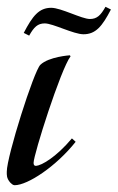

<svg xmlns="http://www.w3.org/2000/svg" viewBox="-70 -539 347 566"><path d="M136 -376C136 -376 74 -372 49 -348C30 -330 -50 -78 -50 -33C-50 -23 -51 -14 -40 -1C-37 2 -32 7 -27 7C12 7 96 -49 153 -121L142 -131C95 -75 52 -51 36 -50C31 -50 29 -53 29 -59C29 -83 109 -335 138 -373C138 -373 136 -376 136 -376ZM257 -511 241 -519C227 -494 216 -483 195 -483C171 -483 110 -516 81 -516C45 -516 26 -492 0 -442L16 -434C30 -459 41 -470 62 -470C86 -470 147 -438 176 -438C212 -438 231 -461 257 -511Z"/></svg>

Font: Romanesco
Style: Regular
Weight: 400
Designer: Astigmatic (AOETI)
Foundry: Astigmatic (AOETI)
Version: Version 1.000